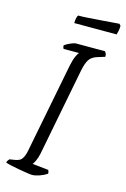

<svg xmlns="http://www.w3.org/2000/svg" viewBox="-135 -917 640 977"><g transform="rotate(15 185.0 -429.0)"><path d="M137 0Q129 0 110 -3Q91 -6 67.5 -10Q44 -14 24 -18.5Q4 -23 -6 -27Q-5 -33 -0.5 -39Q4 -45 6 -47L32 -51Q45 -53 56 -58Q67 -63 75.5 -79.5Q84 -96 90 -133L179 -588Q186 -621 194.5 -639Q203 -657 208 -661H127Q125 -663 123.5 -667.5Q122 -672 122 -678Q127 -683 138.5 -689Q150 -695 162 -699.5Q174 -704 180 -704H333Q336 -701 339.5 -694Q343 -687 342 -677L300 -664Q273 -655 261 -636Q249 -617 241 -578L151 -115Q146 -92 138.5 -76.5Q131 -61 126 -55L210 -46Q212 -44 213.5 -38.5Q215 -33 215 -27Q197 -15 175 -7.5Q153 0 137 0ZM145 -802Q145 -819 148 -830Q151 -841 154 -844Q176 -844 207 -846Q238 -848 270 -850.5Q302 -853 328.5 -855Q355 -857 368 -858L376 -849Q376 -834 373 -821Q370 -808 368 -802Z"/></g></svg>

Font: Texturina 72pt 72pt ExtraLight
Style: Italic
Weight: 200
Italic angle: -11°
Designer: Guillermo Torres Carreño
Foundry: Omnibus-Type
Version: Version 1.002; ttfautohint (v1.8.3)